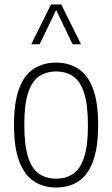

<svg xmlns="http://www.w3.org/2000/svg" viewBox="-20 -828 500 857"><path d="M230.5 9Q174 9 131.8 -18.5Q89.5 -46 66 -107.2Q42.5 -168.5 42.5 -270Q42.5 -372 65.5 -433Q88.5 -494 130.8 -521.2Q173 -548.5 230.5 -548.5Q287 -548.5 329.2 -521.2Q371.5 -494 394.8 -433Q418 -372 418 -270Q418 -168.5 395 -107.2Q372 -46 330 -18.5Q288 9 230.5 9ZM230.5 -30.5Q273.5 -30.5 305.5 -51.5Q337.5 -72.5 355 -124.2Q372.5 -176 372.5 -268Q372.5 -362 355 -414.5Q337.5 -467 305.5 -488Q273.5 -509 230.5 -509Q187 -509 155.2 -488Q123.5 -467 106 -415.5Q88.5 -364 88.5 -272Q88.5 -178 105.8 -125.5Q123 -73 155 -51.8Q187 -30.5 230.5 -30.5ZM119.5 -630.5 207.5 -808H253.5L341.5 -630.5H304L230.5 -783L157 -630.5Z"/></svg>

Font: Encode Sans Cnd XLt
Style: Regular
Weight: 200
Width: 3
Designer: Multiple Designers
Foundry: Impallari Type
Version: Version 3.002; ttfautohint (v1.8.3) -l 8 -r 50 -G 200 -x 14 